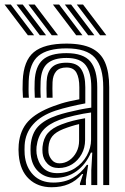

<svg xmlns="http://www.w3.org/2000/svg" viewBox="-50 -797 538 827"><path d="M394.7 0V-421.1Q394.7 -508.3 358.8 -548.5Q323 -588.6 236.4 -588.6Q154.7 -588.6 115.7 -556.5Q76.7 -524.4 73.6 -448.2Q73 -430.6 73 -412.5Q72.9 -394.4 74.4 -376H48.9Q47.4 -395.8 47.2 -412.1Q47.1 -428.3 47.9 -449.2Q51.4 -535.6 95.8 -572.4Q140.3 -609.2 236.4 -609.2Q303.8 -609.2 344.2 -589.4Q384.5 -569.7 402.4 -528.2Q420.4 -486.7 420.4 -421.1V0ZM196.3 -51.2Q240.1 -51.2 272.8 -72.4Q305.6 -93.6 323.9 -126.8Q342.3 -160 342.3 -195.8V-312.5Q309.6 -308.3 270.4 -299.2Q231.2 -290.2 205.8 -280.6Q158.8 -262.8 135.8 -236.2Q112.9 -209.5 107.4 -165Q106.7 -157.9 106.8 -149.6Q107 -141.3 107.6 -135.3Q112.8 -98.4 134.9 -74.8Q156.9 -51.2 196.3 -51.2ZM202.5 -73.3Q172 -73.3 154 -92.2Q136 -111 133.3 -137.7Q132.5 -145.4 132.6 -151.9Q132.6 -158.4 133.1 -164.3Q136.8 -201.1 155.9 -223.5Q175 -245.9 214 -260.8Q240.3 -270.8 263.9 -276.8Q287.4 -282.7 316.5 -287.7V-193.5Q316.5 -160.5 301.4 -133.1Q286.4 -105.7 260.7 -89.5Q234.9 -73.3 202.5 -73.3ZM206.1 -93.5Q228.9 -93.5 248.1 -106.4Q267.3 -119.4 279 -141.6Q290.7 -163.7 290.7 -191.3V-262.5Q274.3 -258.7 257.4 -253.4Q240.6 -248.2 222.4 -241.1Q190.3 -228.3 175.6 -210.4Q160.9 -192.5 158.8 -162.9Q158.2 -155.1 158.4 -149.7Q158.6 -144.3 159 -139.6Q160.9 -123.2 173.1 -108.4Q185.2 -93.5 206.1 -93.5ZM171.9 9.5Q112.8 9.5 74.8 -26.3Q36.7 -62 30.8 -129.1Q29.8 -140.9 29.7 -152.1Q29.7 -163.3 30.6 -174.4Q36.1 -235.9 71.2 -274.2Q106.3 -312.5 180.3 -339.8Q197.6 -346.3 213.9 -351.3Q230.1 -356.3 248.9 -360.6Q267.6 -365 291.7 -369.4V-421.2Q291.7 -461.1 279.4 -483.7Q267.1 -506.3 236.4 -506.3Q205.9 -506.3 191.8 -489.6Q177.6 -472.8 176.3 -443.3Q176 -435.6 175.8 -415.9Q175.6 -396.2 176.5 -376H151Q150 -398.3 150.2 -416Q150.5 -433.8 150.8 -445.8Q152.4 -485.2 172.4 -506Q192.5 -526.9 236.4 -526.9Q281.4 -526.9 299.4 -499.6Q317.4 -472.4 317.4 -421.2V-351.7Q284.8 -345.7 250.8 -337.5Q216.8 -329.4 188.9 -320.3Q126.7 -299.5 93 -261.7Q59.2 -223.9 56.1 -172.1Q55.7 -163.2 55.6 -152Q55.5 -140.7 56.3 -131.3Q61 -76.9 93.3 -43.7Q125.6 -10.6 179.8 -10.6Q227.7 -10.6 263.4 -30.6Q299.2 -50.6 323.9 -86.8H329.7L320 -22.1V0H294.6L294.1 -5.9L308 -47.4H303.2Q278 -17.8 245.8 -4.2Q213.6 9.5 171.9 9.5ZM343.2 0.2V-63.8L347.5 -139.7H341.6Q320.2 -89.4 280.3 -60.1Q240.3 -30.8 187.2 -30.9Q143.5 -31.1 114.8 -58.5Q86.1 -85.8 82.1 -133.3Q81.4 -141.3 81.4 -151.7Q81.4 -162 81.9 -169.9Q86.3 -222.7 114.3 -252.3Q142.3 -281.8 197.4 -300.5Q214.8 -306.4 240.3 -312.9Q265.8 -319.3 293.1 -324.9Q320.4 -330.4 343.2 -333.4V-421.1Q343.2 -484.2 319.4 -515.8Q295.6 -547.4 236.4 -547.4Q181.5 -547.4 154.3 -523.7Q127.2 -500 125 -446.4Q124.5 -431.8 124.3 -413.6Q124.2 -395.5 125.5 -376H99.9Q98.7 -396 98.7 -414.2Q98.7 -432.3 99.3 -446.9Q101.9 -510.7 134.2 -539.4Q166.4 -568.1 236.4 -568.1Q309 -568.1 339 -532.3Q368.9 -496.4 368.9 -421.1V0.2ZM173 -645 72.6 -777.4H99.6L199.9 -645ZM70.1 -645 -30.3 -777.4H-3.3L97.1 -645ZM121.6 -645 21.2 -777.4H48.1L148.5 -645ZM381.2 -645 280.8 -777.4H307.7L408.1 -645ZM278.3 -645 177.9 -777.4H204.8L305.2 -645ZM329.7 -645 229.3 -777.4H256.3L356.6 -645Z"/></svg>

Font: Big Shoulders Inline Text SC Thin
Style: Regular
Weight: 100
Designer: Patric King
Foundry: XO Type Co
Version: Version 2.002